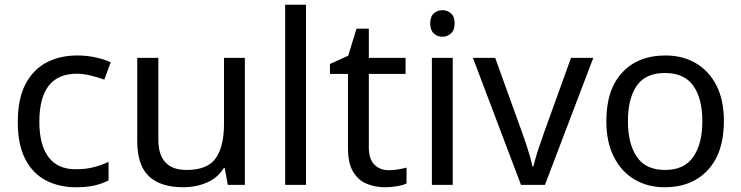

<svg xmlns="http://www.w3.org/2000/svg" viewBox="-20 -873 3128 810"><path d="M300 -83Q229 -83 173.5 -112Q118 -141 86.5 -202Q55 -263 55 -358Q55 -457 88 -519Q121 -581 177.5 -610Q234 -639 306 -639Q347 -639 385 -630.5Q423 -622 447 -610L420 -537Q396 -546 364 -554Q332 -562 304 -562Q146 -562 146 -359Q146 -262 184.5 -210.5Q223 -159 299 -159Q343 -159 376.5 -168Q410 -177 438 -190V-112Q411 -98 378.5 -90.5Q346 -83 300 -83Z M1013 -629V-93H941L928 -164H924Q898 -122 852 -102.5Q806 -83 754 -83Q657 -83 608 -129.5Q559 -176 559 -278V-629H648V-284Q648 -156 767 -156Q856 -156 890.5 -206Q925 -256 925 -350V-629Z M1271 -93H1183V-853H1271Z M1620 -155Q1640 -155 1661 -158.5Q1682 -162 1695 -166V-99Q1681 -92 1655 -87.5Q1629 -83 1605 -83Q1563 -83 1527.5 -97.5Q1492 -112 1470 -148Q1448 -184 1448 -249V-561H1372V-603L1449 -638L1484 -752H1536V-629H1691V-561H1536V-251Q1536 -202 1559.5 -178.5Q1583 -155 1620 -155Z M1847 -830Q1867 -830 1882.5 -816.5Q1898 -803 1898 -774Q1898 -746 1882.5 -732Q1867 -718 1847 -718Q1825 -718 1810 -732Q1795 -746 1795 -774Q1795 -803 1810 -816.5Q1825 -830 1847 -830ZM1890 -629V-93H1802V-629Z M2178 -93 1975 -629H2069L2183 -313Q2191 -291 2200 -264Q2209 -237 2216 -212.5Q2223 -188 2226 -171H2230Q2234 -188 2241.5 -213Q2249 -238 2258.5 -265Q2268 -292 2275 -313L2389 -629H2483L2279 -93Z M3034 -362Q3034 -229 2966.5 -156Q2899 -83 2784 -83Q2713 -83 2657.5 -115.5Q2602 -148 2570 -210.5Q2538 -273 2538 -362Q2538 -495 2605 -567Q2672 -639 2787 -639Q2860 -639 2915.5 -606.5Q2971 -574 3002.5 -512.5Q3034 -451 3034 -362ZM2629 -362Q2629 -267 2666.5 -211.5Q2704 -156 2786 -156Q2867 -156 2905 -211.5Q2943 -267 2943 -362Q2943 -457 2905 -511Q2867 -565 2785 -565Q2703 -565 2666 -511Q2629 -457 2629 -362Z"/></svg>

Font: Noto Sans Telugu UI
Style: Regular
Weight: 400
Designer: Jelle Bosma - Monotype Design Team
Foundry: Monotype Imaging Inc.
Version: Version 2.005; ttfautohint (v1.8.4.7-5d5b)